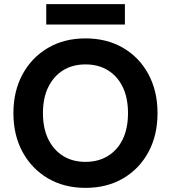

<svg xmlns="http://www.w3.org/2000/svg" viewBox="-20 -898 828 930"><path d="M394 12Q291 12 212.5 -34Q134 -80 89.5 -161.5Q45 -243 45 -350Q45 -457 89.5 -538.5Q134 -620 212.5 -666Q291 -712 394 -712Q498 -712 576.5 -666Q655 -620 699 -538.5Q743 -457 743 -350Q743 -243 699 -161.5Q655 -80 576.5 -34Q498 12 394 12ZM394 -114Q457 -114 503.5 -143Q550 -172 575 -224.5Q600 -277 600 -350Q600 -423 575 -475.5Q550 -528 503.5 -557Q457 -586 394 -586Q331 -586 285 -557Q239 -528 213.5 -475.5Q188 -423 188 -350Q188 -277 213.5 -224.5Q239 -172 285 -143Q331 -114 394 -114ZM204 -779V-878H585V-779Z"/></svg>

Font: DM Sans 18pt ExtraBold
Style: Regular
Weight: 800
Designer: Colophon Foundry, Jonny Pinhorn
Foundry: Colophon Foundry
Version: Version 4.004;gftools[0.9.30]